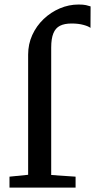

<svg xmlns="http://www.w3.org/2000/svg" viewBox="-20 -850 430 870"><path d="M23 0V-49.5L107.5 -58V-602.5Q107.5 -650 126.2 -691.2Q145 -732.5 177.5 -763.5Q210 -794.5 251 -812Q292 -829.5 336 -829.5Q357 -829.5 369.5 -826.8Q382 -824 390.5 -821L390 -723.5Q381 -731 358 -737.2Q335 -743.5 304.5 -743.5Q272 -743.5 251.8 -733.2Q231.5 -723 221.8 -699Q212 -675 212 -634.5V-57L322.5 -49.5V0Z"/></svg>

Font: Merriweather Light 18pt
Style: Regular
Weight: 400
Version: Version 2.100